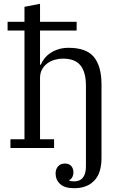

<svg xmlns="http://www.w3.org/2000/svg" viewBox="-20 -780 655 1012"><path d="M371 212Q321 212 297 190Q273 168 273 134Q273 112 286 97Q299 82 322 82Q344 82 355.5 95Q367 108 367 129Q367 143 360.5 154.5Q354 166 345 169V172Q354 176 370 176Q433 176 433 96V-327Q433 -400 404 -435.5Q375 -471 312 -471Q290 -471 268.5 -465Q247 -459 229.5 -446Q212 -433 201.5 -414Q191 -395 191 -369V-46H265V0H35V-46H109V-619H20V-665H109V-744L191 -760V-665H384V-619H191V-439H195Q201 -454 213 -470Q225 -486 243.5 -499Q262 -512 286.5 -520Q311 -528 342 -528Q435 -528 475 -479.5Q515 -431 515 -334V52Q515 133 476.5 172.5Q438 212 371 212Z"/></svg>

Font: IBM Plex Serif
Style: Regular
Weight: 400
Designer: Mike Abbink, Paul van der Laan, Pieter van Rosmalen
Foundry: Bold Monday
Version: Version 3.001